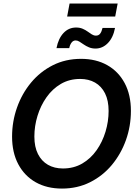

<svg xmlns="http://www.w3.org/2000/svg" viewBox="-20 -1079 793 1110"><path d="M338.4 11.2Q251.5 11.2 186.8 -25.1Q122.1 -61.5 85.9 -129.2Q49.8 -196.8 49.8 -289.1Q49.8 -376.5 78.4 -457.3Q106.9 -538.1 159.7 -601.6Q212.4 -665 285.6 -701.9Q358.9 -738.8 448.7 -738.8Q535.2 -738.8 599.9 -702.4Q664.6 -666 700.7 -598.6Q736.8 -531.2 736.8 -438Q736.8 -349.6 708 -269Q679.2 -188.5 626.5 -125.2Q573.7 -62 500.5 -25.4Q427.2 11.2 338.4 11.2ZM343.8 -105Q406.2 -105 455.3 -133.5Q504.4 -162.1 538.3 -210.4Q572.3 -258.8 590.1 -317.9Q607.9 -377 607.9 -437.5Q607.9 -498 587.2 -539.3Q566.4 -580.6 529.5 -601.6Q492.7 -622.6 443.4 -622.6Q380.9 -622.6 331.8 -593.8Q282.7 -564.9 248.8 -516.6Q214.8 -468.3 196.8 -409.2Q178.7 -350.1 178.7 -289.6Q178.7 -229.5 199.5 -188.5Q220.2 -147.5 257.3 -126.2Q294.4 -105 343.8 -105ZM532.2 -798.3Q511.2 -798.3 494.4 -805.4Q477.5 -812.5 464.1 -821.8Q450.7 -831.1 439.5 -838.1Q428.2 -845.2 417.5 -845.2Q402.8 -845.2 393.3 -832.3Q383.8 -819.3 380.4 -800.8H306.6Q317.4 -856.4 347.2 -888.2Q377 -919.9 419.9 -919.9Q441.4 -919.9 457.8 -912.8Q474.1 -905.8 486.8 -896.5Q499.5 -887.2 511 -880.1Q522.5 -873 534.7 -873Q549.8 -873 558.6 -884Q567.4 -895 572.8 -917.5H645Q634.3 -861.3 603.5 -829.8Q572.8 -798.3 532.2 -798.3ZM660.2 -1058.6 646 -983.4H368.2L382.3 -1058.6Z"/></svg>

Font: Inter 28pt SemiBold
Style: Italic
Weight: 600
Italic angle: -9.3988°
Designer: Rasmus Andersson
Foundry: rsms
Version: Version 4.001;git-66647c0bb